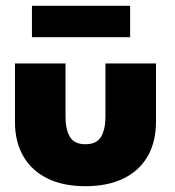

<svg xmlns="http://www.w3.org/2000/svg" viewBox="-20 -629 602 661"><path d="M205.5 -227Q205.5 -184 220.5 -158.2Q235.5 -132.5 274 -132.5Q313 -132.5 328 -158.2Q343 -184 343 -227V-410.5H517V-209Q517 -141 488.5 -91.2Q460 -41.5 405.8 -14.8Q351.5 12 274 12Q197 12 143 -14.8Q89 -41.5 60.2 -91.2Q31.5 -141 31.5 -209V-410.5H205.5ZM90 -501V-609H428V-501Z"/></svg>

Font: League Spartan Thin ExtraBold
Style: Regular
Weight: 800
Version: Version 2.002